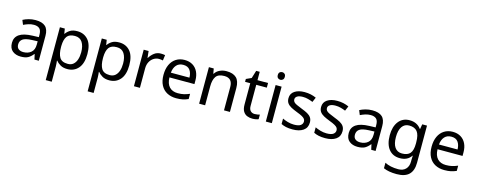

<svg xmlns="http://www.w3.org/2000/svg" viewBox="-37 -1610 6757 2722"><g transform="rotate(15 3341.5 -248.5)"><path d="M288 -545Q386 -545 433 -502Q480 -459 480 -365V0H416L399 -76H395Q360 -32 321.5 -11Q283 10 215 10Q142 10 94 -28.5Q46 -67 46 -149Q46 -229 109 -272.5Q172 -316 303 -320L394 -323V-355Q394 -422 365 -448Q336 -474 283 -474Q241 -474 203 -461.5Q165 -449 132 -433L105 -499Q140 -518 188 -531.5Q236 -545 288 -545ZM314 -259Q214 -255 175.5 -227Q137 -199 137 -148Q137 -103 164.5 -82Q192 -61 235 -61Q303 -61 348 -98.5Q393 -136 393 -214V-262Z M901 -546Q1000 -546 1060.5 -477Q1121 -408 1121 -269Q1121 -132 1060.5 -61Q1000 10 900 10Q838 10 797.5 -13.5Q757 -37 734 -68H728Q730 -51 732 -25Q734 1 734 20V240H646V-536H718L730 -463H734Q758 -498 797 -522Q836 -546 901 -546ZM885 -472Q803 -472 769.5 -426Q736 -380 734 -286V-269Q734 -170 766.5 -116.5Q799 -63 887 -63Q936 -63 967.5 -90Q999 -117 1014.5 -163.5Q1030 -210 1030 -270Q1030 -362 994.5 -417Q959 -472 885 -472Z M1516 -546Q1615 -546 1675.5 -477Q1736 -408 1736 -269Q1736 -132 1675.5 -61Q1615 10 1515 10Q1453 10 1412.5 -13.5Q1372 -37 1349 -68H1343Q1345 -51 1347 -25Q1349 1 1349 20V240H1261V-536H1333L1345 -463H1349Q1373 -498 1412 -522Q1451 -546 1516 -546ZM1500 -472Q1418 -472 1384.5 -426Q1351 -380 1349 -286V-269Q1349 -170 1381.5 -116.5Q1414 -63 1502 -63Q1551 -63 1582.5 -90Q1614 -117 1629.5 -163.5Q1645 -210 1645 -270Q1645 -362 1609.5 -417Q1574 -472 1500 -472Z M2126 -546Q2141 -546 2158.5 -544.5Q2176 -543 2189 -540L2178 -459Q2165 -462 2149.5 -464Q2134 -466 2120 -466Q2079 -466 2043 -443.5Q2007 -421 1985.5 -380.5Q1964 -340 1964 -286V0H1876V-536H1948L1958 -438H1962Q1988 -482 2029 -514Q2070 -546 2126 -546Z M2476 -546Q2545 -546 2594.5 -516Q2644 -486 2670.5 -431.5Q2697 -377 2697 -304V-251H2330Q2332 -160 2376.5 -112.5Q2421 -65 2501 -65Q2552 -65 2591.5 -74.5Q2631 -84 2673 -102V-25Q2632 -7 2592 1.5Q2552 10 2497 10Q2421 10 2362.5 -21Q2304 -52 2271.5 -113.5Q2239 -175 2239 -264Q2239 -352 2268.5 -415Q2298 -478 2351.5 -512Q2405 -546 2476 -546ZM2475 -474Q2412 -474 2375.5 -433.5Q2339 -393 2332 -321H2605Q2604 -389 2573 -431.5Q2542 -474 2475 -474Z M3091 -546Q3187 -546 3236 -499.5Q3285 -453 3285 -349V0H3198V-343Q3198 -472 3078 -472Q2989 -472 2955 -422Q2921 -372 2921 -278V0H2833V-536H2904L2917 -463H2922Q2948 -505 2994 -525.5Q3040 -546 3091 -546Z M3630 -62Q3650 -62 3671 -65.5Q3692 -69 3705 -73V-6Q3691 1 3665 5.5Q3639 10 3615 10Q3573 10 3537.5 -4.5Q3502 -19 3480 -55Q3458 -91 3458 -156V-468H3382V-510L3459 -545L3494 -659H3546V-536H3701V-468H3546V-158Q3546 -109 3569.5 -85.5Q3593 -62 3630 -62Z M3857 -737Q3877 -737 3892.5 -723.5Q3908 -710 3908 -681Q3908 -653 3892.5 -639Q3877 -625 3857 -625Q3835 -625 3820 -639Q3805 -653 3805 -681Q3805 -710 3820 -723.5Q3835 -737 3857 -737ZM3900 -536V0H3812V-536Z M4419 -148Q4419 -70 4361 -30Q4303 10 4205 10Q4149 10 4108.5 1Q4068 -8 4037 -24V-104Q4069 -88 4114.5 -74.5Q4160 -61 4207 -61Q4274 -61 4304 -82.5Q4334 -104 4334 -140Q4334 -160 4323 -176Q4312 -192 4283.5 -208Q4255 -224 4202 -244Q4150 -264 4113 -284Q4076 -304 4056 -332Q4036 -360 4036 -404Q4036 -472 4091.5 -509Q4147 -546 4237 -546Q4286 -546 4328.5 -536.5Q4371 -527 4408 -510L4378 -440Q4344 -454 4307 -464Q4270 -474 4231 -474Q4177 -474 4148.5 -456.5Q4120 -439 4120 -409Q4120 -387 4133 -371.5Q4146 -356 4176.5 -341.5Q4207 -327 4258 -307Q4309 -288 4345 -268Q4381 -248 4400 -219.5Q4419 -191 4419 -148Z M4898 -148Q4898 -70 4840 -30Q4782 10 4684 10Q4628 10 4587.5 1Q4547 -8 4516 -24V-104Q4548 -88 4593.5 -74.5Q4639 -61 4686 -61Q4753 -61 4783 -82.5Q4813 -104 4813 -140Q4813 -160 4802 -176Q4791 -192 4762.5 -208Q4734 -224 4681 -244Q4629 -264 4592 -284Q4555 -304 4535 -332Q4515 -360 4515 -404Q4515 -472 4570.5 -509Q4626 -546 4716 -546Q4765 -546 4807.5 -536.5Q4850 -527 4887 -510L4857 -440Q4823 -454 4786 -464Q4749 -474 4710 -474Q4656 -474 4627.5 -456.5Q4599 -439 4599 -409Q4599 -387 4612 -371.5Q4625 -356 4655.5 -341.5Q4686 -327 4737 -307Q4788 -288 4824 -268Q4860 -248 4879 -219.5Q4898 -191 4898 -148Z M5231 -545Q5329 -545 5376 -502Q5423 -459 5423 -365V0H5359L5342 -76H5338Q5303 -32 5264.5 -11Q5226 10 5158 10Q5085 10 5037 -28.5Q4989 -67 4989 -149Q4989 -229 5052 -272.5Q5115 -316 5246 -320L5337 -323V-355Q5337 -422 5308 -448Q5279 -474 5226 -474Q5184 -474 5146 -461.5Q5108 -449 5075 -433L5048 -499Q5083 -518 5131 -531.5Q5179 -545 5231 -545ZM5257 -259Q5157 -255 5118.5 -227Q5080 -199 5080 -148Q5080 -103 5107.5 -82Q5135 -61 5178 -61Q5246 -61 5291 -98.5Q5336 -136 5336 -214V-262Z M5779 -546Q5832 -546 5874.5 -526Q5917 -506 5947 -465H5952L5964 -536H6034V9Q6034 124 5975.5 182Q5917 240 5794 240Q5676 240 5601 206V125Q5680 167 5799 167Q5868 167 5907.5 126.5Q5947 86 5947 16V-5Q5947 -17 5948 -39.5Q5949 -62 5950 -71H5946Q5892 10 5780 10Q5676 10 5617.5 -63Q5559 -136 5559 -267Q5559 -395 5617.5 -470.5Q5676 -546 5779 -546ZM5791 -472Q5724 -472 5687 -418.5Q5650 -365 5650 -266Q5650 -167 5686.5 -114.5Q5723 -62 5793 -62Q5874 -62 5911 -105.5Q5948 -149 5948 -246V-267Q5948 -377 5910 -424.5Q5872 -472 5791 -472Z M6411 -546Q6480 -546 6529.5 -516Q6579 -486 6605.5 -431.5Q6632 -377 6632 -304V-251H6265Q6267 -160 6311.5 -112.5Q6356 -65 6436 -65Q6487 -65 6526.5 -74.5Q6566 -84 6608 -102V-25Q6567 -7 6527 1.5Q6487 10 6432 10Q6356 10 6297.5 -21Q6239 -52 6206.5 -113.5Q6174 -175 6174 -264Q6174 -352 6203.5 -415Q6233 -478 6286.5 -512Q6340 -546 6411 -546ZM6410 -474Q6347 -474 6310.5 -433.5Q6274 -393 6267 -321H6540Q6539 -389 6508 -431.5Q6477 -474 6410 -474Z"/></g></svg>

Font: Noto Sans Myanmar UI
Style: Regular
Weight: 400
Designer: Monotype Design Team
Foundry: Monotype Imaging Inc.
Version: Version 2.103; ttfautohint (v1.8.4.7-5d5b)